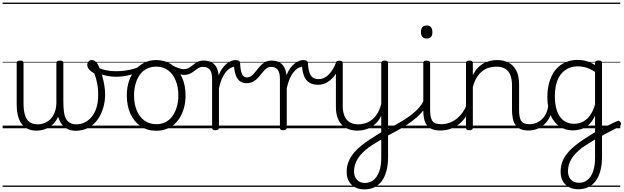

<svg xmlns="http://www.w3.org/2000/svg" viewBox="-20 -976 4745 1461"><path d="M257 18Q221 18 193 5.5Q165 -7 145.5 -32.5Q126 -58 116.5 -96Q107 -134 107 -184V-496Q107 -506 113.5 -510.5Q120 -515 133 -515Q147 -515 153 -510.5Q159 -506 159 -496V-189Q159 -138 169.5 -102Q180 -66 204 -48Q228 -30 267 -30Q294 -30 318.5 -39.5Q343 -49 362.5 -68.5Q382 -88 394.5 -117.5Q407 -147 409 -187V-496Q409 -506 415.5 -510.5Q422 -515 436 -515Q450 -515 456 -510.5Q462 -506 462 -496V-204Q462 -158 466.5 -125.5Q471 -93 482.5 -72Q494 -51 513.5 -40.5Q533 -30 562 -30Q595 -30 624.5 -44.5Q654 -59 677.5 -87Q701 -115 714 -156Q727 -197 727 -251Q727 -306 718.5 -346Q710 -386 698 -417Q671 -432 657.5 -448.5Q644 -465 644 -483Q644 -496 652.5 -507.5Q661 -519 678 -519Q700 -519 715.5 -499Q731 -479 742 -445Q750 -427 758.5 -396Q767 -365 773.5 -329Q780 -293 780 -258Q780 -205 765.5 -155.5Q751 -106 723 -66.5Q695 -27 653 -4Q611 19 556 19Q523 19 496.5 7Q470 -5 451.5 -29Q433 -53 422 -88Q408 -54 383 -30.5Q358 -7 326 5.5Q294 18 257 18ZM0 436H861V446H0ZM0 -20H861V0H0ZM0 -505H861V-500H0ZM0 -956H861V-946H0Z M865 -392Q823 -392 782.5 -401.5Q742 -411 703 -431Q696 -435 694.5 -442.5Q693 -450 695.5 -457Q698 -464 703 -467.5Q708 -471 714 -467Q744 -451 781.5 -442.5Q819 -434 861 -434Q896 -434 933.5 -439Q971 -444 1004.5 -454.5Q1038 -465 1062 -479Q1070 -484 1076 -478.5Q1082 -473 1082.5 -464.5Q1083 -456 1075 -451Q1029 -422 973 -407Q917 -392 865 -392ZM861 436V446ZM861 -20V0ZM861 -505V-500ZM861 -956V-946Z M1169 19Q1101 19 1050.5 -15.5Q1000 -50 972.5 -110.5Q945 -171 945 -250Q945 -310 961.5 -359Q978 -408 1008.5 -444Q1039 -480 1079.5 -499.5Q1120 -519 1169 -519Q1235 -519 1285 -485Q1335 -451 1363.5 -390Q1392 -329 1392 -250Q1392 -202 1381.5 -161Q1371 -120 1352 -87Q1333 -54 1306 -30Q1279 -6 1244.5 6.5Q1210 19 1169 19ZM1169 -31Q1208 -31 1239 -46.5Q1270 -62 1291.5 -91.5Q1313 -121 1325 -161.5Q1337 -202 1337 -250Q1337 -315 1316.5 -364.5Q1296 -414 1258.5 -441.5Q1221 -469 1169 -469Q1130 -469 1098.5 -453.5Q1067 -438 1045.5 -409Q1024 -380 1012 -339.5Q1000 -299 1000 -250Q1000 -185 1020.5 -135.5Q1041 -86 1079 -58.5Q1117 -31 1169 -31ZM861 436H1462V446H861ZM861 -20H1462V0H861ZM861 -505H1462V-500H861ZM861 -956H1462V-946H861Z M1378 -406Q1367 -406 1350.5 -411Q1334 -416 1316 -425Q1298 -434 1280 -445Q1272 -450 1270.5 -457Q1269 -464 1271.5 -470.5Q1274 -477 1278.5 -480.5Q1283 -484 1287 -481Q1317 -465 1339 -457.5Q1361 -450 1377 -450Q1401 -450 1417.5 -460Q1434 -470 1449.5 -482.5Q1465 -495 1483 -505Q1501 -515 1528 -515Q1536 -515 1540.5 -508Q1545 -501 1545 -491.5Q1545 -482 1540 -474.5Q1535 -467 1525 -467Q1505 -467 1490 -458Q1475 -449 1459.5 -436.5Q1444 -424 1425 -415Q1406 -406 1378 -406ZM1462 436V446ZM1462 -20V0ZM1462 -505V-500ZM1462 -956V-946Z M1619 15Q1606 15 1600 10.5Q1594 6 1594 -4V-374Q1594 -424 1577 -445.5Q1560 -467 1526 -467Q1516 -467 1511.5 -474.5Q1507 -482 1507 -491.5Q1507 -501 1512.5 -508Q1518 -515 1528 -515Q1552 -515 1571 -509.5Q1590 -504 1605 -491.5Q1620 -479 1629.5 -459.5Q1639 -440 1643 -412L1644 -403Q1656 -435 1672 -456.5Q1688 -478 1705.5 -492Q1723 -506 1740 -512.5Q1757 -519 1771 -519Q1781 -519 1786.5 -511.5Q1792 -504 1792 -494Q1792 -484 1786.5 -476.5Q1781 -469 1771 -469Q1753 -469 1734.5 -459Q1716 -449 1699 -428.5Q1682 -408 1668.5 -377Q1655 -346 1646 -304V-4Q1646 6 1639.5 10.5Q1633 15 1619 15ZM1462 436H1866V446H1462ZM1462 -20H1866V0H1462ZM1462 -505H1866V-500H1462ZM1462 -956H1866V-946H1462Z M1856 -343Q1829 -343 1808 -356.5Q1787 -370 1775 -401Q1763 -432 1760 -484L1771 -519Q1789 -519 1798 -513Q1807 -507 1807 -494Q1809 -453 1815.5 -429.5Q1822 -406 1833 -396.5Q1844 -387 1858 -387Q1879 -387 1895 -400Q1911 -413 1925.5 -432Q1940 -451 1956.5 -470Q1973 -489 1994.5 -502Q2016 -515 2045 -515Q2057 -515 2063 -508Q2069 -501 2068.5 -491.5Q2068 -482 2061 -474.5Q2054 -467 2042 -467Q2022 -467 2006.5 -454.5Q1991 -442 1976.5 -423.5Q1962 -405 1945.5 -386.5Q1929 -368 1907.5 -355.5Q1886 -343 1856 -343ZM1866 436H1979V446H1866ZM1866 -20H1979V0H1866ZM1866 -505H1979V-500H1866ZM1866 -956H1979V-946H1866Z M2135 15Q2122 15 2116 10.5Q2110 6 2110 -4V-374Q2110 -424 2093 -445.5Q2076 -467 2042 -467Q2032 -467 2027.5 -474.5Q2023 -482 2023 -491.5Q2023 -501 2028.5 -508Q2034 -515 2044 -515Q2068 -515 2087 -509.5Q2106 -504 2121 -491.5Q2136 -479 2145.5 -459.5Q2155 -440 2159 -412L2160 -403Q2172 -435 2188 -456.5Q2204 -478 2221.5 -492Q2239 -506 2256 -512.5Q2273 -519 2287 -519Q2297 -519 2302.5 -511.5Q2308 -504 2308 -494Q2308 -484 2302.5 -476.5Q2297 -469 2287 -469Q2269 -469 2250.5 -459Q2232 -449 2215 -428.5Q2198 -408 2184.5 -377Q2171 -346 2162 -304V-4Q2162 6 2155.5 10.5Q2149 15 2135 15ZM1978 436H2382V446H1978ZM1978 -20H2382V0H1978ZM1978 -505H2382V-500H1978ZM1978 -956H2382V-946H1978Z M2400 -331Q2359 -331 2332.5 -348Q2306 -365 2293 -399.5Q2280 -434 2277 -485L2287 -519Q2305 -519 2314 -513Q2323 -507 2323 -494Q2325 -462 2330.5 -439Q2336 -416 2345.5 -401.5Q2355 -387 2370 -380.5Q2385 -374 2404 -374Q2436 -374 2462 -392.5Q2488 -411 2507.5 -441Q2527 -471 2539 -505Q2541 -511 2550 -509Q2559 -507 2567 -500.5Q2575 -494 2572 -486Q2557 -446 2533 -410.5Q2509 -375 2475.5 -353Q2442 -331 2400 -331ZM2382 436H2405V446H2382ZM2382 -20H2405V0H2382ZM2382 -505H2405V-500H2382ZM2382 -956H2405V-946H2382Z M2753 465Q2692 465 2655 429.5Q2618 394 2618 331Q2618 296 2628 265.5Q2638 235 2656.5 208Q2675 181 2703 155Q2731 129 2766 104Q2786 91 2805 78.5Q2824 66 2843 54Q2862 42 2881 30V-96Q2866 -63 2844.5 -41Q2823 -19 2799 -6Q2775 7 2749.5 12.5Q2724 18 2699 18Q2651 18 2614 -1.5Q2577 -21 2556.5 -61.5Q2536 -102 2536 -166V-496Q2536 -505 2542 -509.5Q2548 -514 2561 -514Q2575 -514 2581.5 -509.5Q2588 -505 2588 -496V-171Q2588 -127 2600.5 -95.5Q2613 -64 2639 -47Q2665 -30 2706 -30Q2735 -30 2762 -39Q2789 -48 2812 -66.5Q2835 -85 2853 -115Q2871 -145 2881 -186V-496Q2881 -506 2887.5 -510.5Q2894 -515 2908 -515Q2921 -515 2927 -510.5Q2933 -506 2933 -496V218Q2933 278 2920.5 324.5Q2908 371 2885 402Q2862 433 2828.5 449Q2795 465 2753 465ZM2759 416Q2794 416 2821.5 394.5Q2849 373 2865 330.5Q2881 288 2881 225V86Q2864 96 2848 105.5Q2832 115 2816 125.5Q2800 136 2784 147Q2759 166 2738.5 186.5Q2718 207 2704 229Q2690 251 2682 275.5Q2674 300 2674 327Q2674 354 2684 374Q2694 394 2712.5 405Q2731 416 2759 416ZM2404 436H3069V446H2404ZM2404 -20H3069V0H2404ZM2404 -505H3069V-500H2404ZM2404 -956H3069V-946H2404Z M2920 62Q2914 66 2908.5 61Q2903 56 2900.5 47.5Q2898 39 2899.5 30.5Q2901 22 2908 18Q2948 -3 2986 -24Q3024 -45 3057.5 -66Q3091 -87 3119.5 -110Q3148 -133 3169.5 -158Q3191 -183 3204 -210Q3210 -225 3219.5 -224.5Q3229 -224 3234.5 -216Q3240 -208 3235 -196Q3223 -164 3201 -135.5Q3179 -107 3148 -80.5Q3117 -54 3081 -30Q3045 -6 3004 17Q2963 40 2920 62ZM3069 436V446ZM3069 -20V0ZM3069 -505V-500ZM3069 -956V-946Z M3331 17Q3293 17 3267.5 6.5Q3242 -4 3227.5 -24Q3213 -44 3207 -72.5Q3201 -101 3201 -137V-496Q3201 -506 3207 -510.5Q3213 -515 3226 -515Q3240 -515 3246.5 -510.5Q3253 -506 3253 -496V-137Q3253 -82 3269.5 -56.5Q3286 -31 3337 -31Q3346 -31 3350.5 -23.5Q3355 -16 3354.5 -7Q3354 2 3348.5 9.5Q3343 17 3331 17ZM3227 -683Q3205 -683 3194 -695.5Q3183 -708 3183 -732Q3183 -757 3194 -769.5Q3205 -782 3227 -782Q3248 -782 3259 -769.5Q3270 -757 3270 -732Q3271 -707 3259.5 -695Q3248 -683 3227 -683ZM3069 436H3394V446H3069ZM3069 -20H3394V0H3069ZM3069 -505H3394V-500H3069ZM3069 -956H3394V-946H3069Z M3329 17Q3318 17 3312.5 9.5Q3307 2 3307.5 -7Q3308 -16 3315 -23.5Q3322 -31 3335 -31Q3372 -31 3403 -43Q3434 -55 3458 -75Q3482 -95 3500 -120Q3518 -145 3528 -172Q3532 -183 3541 -182.5Q3550 -182 3556 -174.5Q3562 -167 3559 -157Q3548 -124 3528 -93Q3508 -62 3479.5 -37Q3451 -12 3413 2.5Q3375 17 3329 17ZM3394 436V446ZM3394 -20V0ZM3394 -505V-500ZM3394 -956V-946Z M4003 17Q3966 17 3941.5 6.5Q3917 -4 3903 -24Q3889 -44 3882.5 -72.5Q3876 -101 3876 -137V-326Q3876 -371 3864 -403Q3852 -435 3825.5 -452Q3799 -469 3756 -469Q3729 -469 3701.5 -461Q3674 -453 3650.5 -435Q3627 -417 3608.5 -387.5Q3590 -358 3578 -314V-4Q3578 6 3571.5 10.5Q3565 15 3551 15Q3538 15 3532 10.5Q3526 6 3526 -4V-496Q3526 -506 3532 -510.5Q3538 -515 3551 -515Q3565 -515 3571.5 -510.5Q3578 -506 3578 -496V-404Q3594 -437 3615.5 -459.5Q3637 -482 3661.5 -495Q3686 -508 3711.5 -513.5Q3737 -519 3763 -519Q3811 -519 3848.5 -500Q3886 -481 3908 -440.5Q3930 -400 3930 -334V-137Q3930 -82 3945.5 -56.5Q3961 -31 4009 -31Q4018 -31 4023 -23.5Q4028 -16 4027.5 -7Q4027 2 4021 9.5Q4015 17 4003 17ZM3394 436H4065V446H3394ZM3394 -20H4065V0H3394ZM3394 -505H4065V-500H3394ZM3394 -956H4065V-946H3394Z M4000 17Q3989 17 3983.5 9.5Q3978 2 3978.5 -7Q3979 -16 3986 -23.5Q3993 -31 4006 -31Q4039 -31 4065.5 -43Q4092 -55 4111 -76Q4130 -97 4140.5 -125Q4151 -153 4152 -186Q4153 -198 4162 -201.5Q4171 -205 4179.5 -201.5Q4188 -198 4187 -186Q4186 -142 4171.5 -104.5Q4157 -67 4132.5 -40Q4108 -13 4074 2Q4040 17 4000 17ZM4065 436V446ZM4065 -20V0ZM4065 -505V-500ZM4065 -956V-946Z M4548 11Q4564 2 4580 -6.5Q4596 -15 4612 -23.5Q4628 -32 4644 -40Q4660 -48 4676 -54Q4686 -59 4693 -55Q4700 -51 4703.5 -42.5Q4707 -34 4704 -25Q4701 -16 4690 -11Q4675 -3 4657 6Q4639 15 4621 24.5Q4603 34 4585 44Q4567 54 4550 63ZM4381 464Q4320 464 4283 428.5Q4246 393 4246 331Q4246 296 4255.5 265.5Q4265 235 4284 207.5Q4303 180 4330.5 154.5Q4358 129 4394 103Q4413 90 4432.5 77.5Q4452 65 4471 53Q4490 41 4508 30V-95Q4484 -46 4455 -22.5Q4426 1 4396.5 8.5Q4367 16 4339 16Q4283 16 4239 -13Q4195 -42 4170 -99Q4145 -156 4145 -238Q4145 -288 4155 -331Q4165 -374 4183.5 -409Q4202 -444 4230 -468.5Q4258 -493 4294.5 -506.5Q4331 -520 4375 -520Q4401 -520 4422 -516Q4443 -512 4464 -503.5Q4485 -495 4508 -481V-497Q4508 -507 4514.5 -511.5Q4521 -516 4535 -516Q4548 -516 4554.5 -511.5Q4561 -507 4561 -497V218Q4561 277 4548.5 323.5Q4536 370 4512.5 401.5Q4489 433 4455.5 448.5Q4422 464 4381 464ZM4388 415Q4422 415 4449.5 394Q4477 373 4492.5 330Q4508 287 4508 224V85Q4492 95 4475.5 105Q4459 115 4443.5 125Q4428 135 4412 146Q4386 166 4366 186Q4346 206 4331.5 228Q4317 250 4309.5 274.5Q4302 299 4302 327Q4302 353 4312 373Q4322 393 4341 404Q4360 415 4388 415ZM4349 -34Q4380 -34 4410.5 -47.5Q4441 -61 4466.5 -93.5Q4492 -126 4508 -181V-429Q4473 -452 4441 -461.5Q4409 -471 4376 -471Q4344 -471 4317 -461Q4290 -451 4268.5 -432.5Q4247 -414 4232 -386.5Q4217 -359 4209.5 -323Q4202 -287 4202 -242Q4202 -181 4218 -133.5Q4234 -86 4267 -60Q4300 -34 4349 -34ZM4065 436H4700V446H4065ZM4065 -20H4700V0H4065ZM4065 -505H4700V-500H4065ZM4065 -956H4700V-946H4065Z"/></svg>

Font: Playwrite HU Guides
Style: Regular
Weight: 400
Designer: Veronika Burian, José Scaglione
Foundry: TypeTogether
Version: Version 1.003